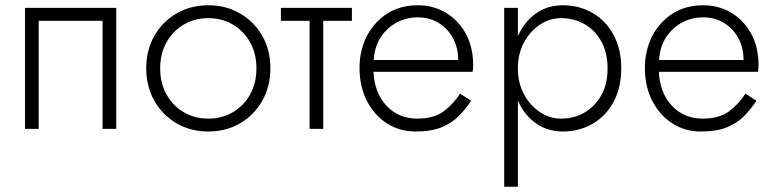

<svg xmlns="http://www.w3.org/2000/svg" viewBox="-20 -490 2948 730"><path d="M422 -460V0H370V-411H127V0H75V-460Z M536 -230Q536 -300 567 -354Q598 -408 651.5 -439Q705 -470 772 -470Q839 -470 892.5 -439Q946 -408 977 -354Q1008 -300 1008 -230Q1008 -161 977 -106.5Q946 -52 892.5 -21Q839 10 772 10Q705 10 651.5 -21Q598 -52 567 -106.5Q536 -161 536 -230ZM589 -230Q589 -174 613 -131Q637 -88 678.5 -63.5Q720 -39 772 -39Q824 -39 865.5 -63.5Q907 -88 931 -131Q955 -174 955 -230Q955 -286 931 -329Q907 -372 865.5 -396.5Q824 -421 772 -421Q720 -421 678.5 -396.5Q637 -372 613 -329Q589 -286 589 -230Z M1048 -460H1318V-411H1209V0H1157V-411H1048Z M1771 -107Q1751 -76 1725 -49.5Q1699 -23 1660 -6.5Q1621 10 1560 10Q1499 10 1451 -21Q1403 -52 1375 -106.5Q1347 -161 1347 -231Q1347 -264 1353 -291Q1370 -370 1427.5 -420Q1485 -470 1568 -470Q1628 -470 1675.5 -441.5Q1723 -413 1751 -362Q1779 -311 1779 -242Q1779 -228 1777 -217H1400Q1404 -136 1450 -87.5Q1496 -39 1566 -39Q1631 -39 1668.5 -68Q1706 -97 1729 -134ZM1568 -424Q1525 -424 1488.5 -404.5Q1452 -385 1428 -349Q1404 -313 1401 -262H1722Q1722 -309 1702 -345.5Q1682 -382 1647.5 -403Q1613 -424 1568 -424Z M1949 220H1897V-460H1949V-352Q1972 -406 2016.5 -438Q2061 -470 2120 -470Q2182 -470 2232.5 -441Q2283 -412 2312.5 -358Q2342 -304 2342 -230Q2342 -156 2312.5 -102Q2283 -48 2232.5 -19Q2182 10 2120 10Q2061 10 2016.5 -22Q1972 -54 1949 -108ZM2290 -230Q2290 -290 2266 -333Q2242 -376 2202 -398.5Q2162 -421 2113 -421Q2070 -421 2032.5 -396Q1995 -371 1972 -328Q1949 -285 1949 -230Q1949 -175 1972 -132Q1995 -89 2032.5 -64Q2070 -39 2113 -39Q2162 -39 2202 -62Q2242 -85 2266 -127.5Q2290 -170 2290 -230Z M2856 -107Q2836 -76 2810 -49.5Q2784 -23 2745 -6.5Q2706 10 2645 10Q2584 10 2536 -21Q2488 -52 2460 -106.5Q2432 -161 2432 -231Q2432 -264 2438 -291Q2455 -370 2512.5 -420Q2570 -470 2653 -470Q2713 -470 2760.5 -441.5Q2808 -413 2836 -362Q2864 -311 2864 -242Q2864 -228 2862 -217H2485Q2489 -136 2535 -87.5Q2581 -39 2651 -39Q2716 -39 2753.5 -68Q2791 -97 2814 -134ZM2653 -424Q2610 -424 2573.5 -404.5Q2537 -385 2513 -349Q2489 -313 2486 -262H2807Q2807 -309 2787 -345.5Q2767 -382 2732.5 -403Q2698 -424 2653 -424Z"/></svg>

Font: Jost* Light
Style: Regular
Weight: 300
Version: Version 3.7